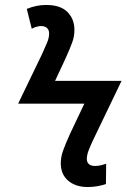

<svg xmlns="http://www.w3.org/2000/svg" viewBox="-20 -744 510 774"><path d="M334 10Q285 10 255 -15.5Q225 -41 225 -86Q225 -110 234 -136Q243 -162 263 -206L320 -326H53L151 -529Q161 -552 169.5 -571.5Q178 -591 178 -609Q178 -624 169 -631.5Q160 -639 146 -639Q138 -639 127 -636Q116 -633 108 -628L88 -708Q107 -716 126.5 -720Q146 -724 166 -724Q223 -724 251.5 -696Q280 -668 280 -623Q280 -598 271.5 -574Q263 -550 244 -508L202 -418H470L358 -185Q347 -162 338.5 -141Q330 -120 330 -103Q330 -90 338.5 -82.5Q347 -75 362 -75Q376 -75 388 -78Q400 -81 408 -84L407 -2Q396 2 376 6Q356 10 334 10Z"/></svg>

Font: Noto Sans Display Medium
Style: Italic
Weight: 500
Italic angle: -12°
Designer: Monotype Design Team
Foundry: Monotype Imaging Inc.
Version: Version 2.003